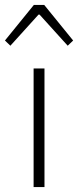

<svg xmlns="http://www.w3.org/2000/svg" viewBox="-44 -757 316 777"><path d="M92 0V-480H136V0ZM-24 -593 93 -737H135L252 -593L230 -572L116 -698H112L-2 -572Z"/></svg>

Font: hySource Sans Pro Light
Style: Regular
Weight: 300
Designer: Paul D. Hunt
Foundry: Adobe Systems Incorporated
Version: Version 2.021;PS 2.000;hotconv 1.0.86;makeotf.lib2.5.63406